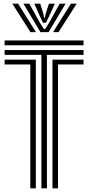

<svg xmlns="http://www.w3.org/2000/svg" viewBox="-20 -1019 477 1039"><path d="M204 0V-722H5V-748H432V-722H234V0ZM144 0V-670H5V-696H174V0ZM264 0V-696H432V-670H294V0ZM5 -774V-800H432V-774ZM46.8 -999H77.8L174.8 -845H144.8ZM106.8 -999H138.8L191.5 -903.2L216.8 -862.5H224.8L250 -903L302.8 -999H334.8L242.8 -845H198.8ZM165.8 -999H197.8L214.5 -944.5L218.8 -922.8H222.8L227.2 -944.5L244.8 -999H276.8L244.5 -928.2L228.8 -895.5H212.8L197.2 -928.2ZM363.8 -999H394.8L296.8 -845H266.8Z"/></svg>

Font: Big Shoulders Inline Text Thin Black
Style: Regular
Weight: 900
Version: Version 2.002